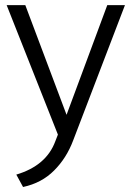

<svg xmlns="http://www.w3.org/2000/svg" viewBox="-20 -521 540 748"><path d="M69.8 207.5 43.5 159.2Q160.2 124.5 195.3 29.8L205.6 3.4L5.9 -501H78.6L239.3 -73.7L397.9 -501H466.8L265.1 25.9Q239.3 94.7 190.9 143.1Q142.6 191.9 69.8 207.5Z"/></svg>

Font: Ride Light
Style: Regular
Weight: 300
Version: Version 3.000